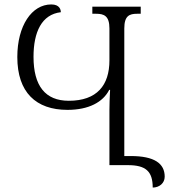

<svg xmlns="http://www.w3.org/2000/svg" viewBox="-20 -744 789 865"><path d="M668 101C698 101 722 81 722 52C722 -8 675 -41 569 -41H540V-616C540 -673 563 -682 598 -682H614V-714H396V-682H413C448 -682 473 -673 473 -616V-472C473 -360 417 -290 290 -290C184 -290 131 -357 131 -488C131 -600 168 -679 254 -689C254 -700 249 -724 211 -724C123 -724 58 -628 58 -487C58 -328 142 -249 284 -249C380 -249 444 -284 472 -339H476C474 -303 473 -272 473 -248V0H556C637 0 668 28 668 101Z"/></svg>

Font: Noto Serif Georgian Light
Style: Regular
Weight: 300
Designer: Monotype Design Team, Akaki Razmadze
Foundry: Google LLC
Version: Version 2.003